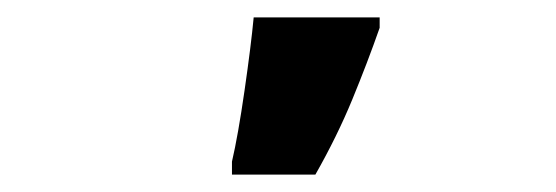

<svg xmlns="http://www.w3.org/2000/svg" viewBox="-20 -807 640 221"><path d="M247 -606H343Q368 -650 385.5 -692.5Q403 -735 417 -775V-787H272Q269 -755 261.5 -703Q254 -651 247 -621Z"/></svg>

Font: Noto Sans Mono Extra
Style: Regular
Weight: 800
Designer: Monotype Design Team
Foundry: Monotype Imaging Inc.
Version: Version 1.900